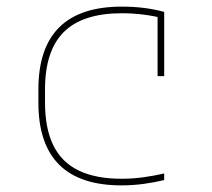

<svg xmlns="http://www.w3.org/2000/svg" viewBox="-20 -550 640 580"><path d="M347 10Q96 10 96 -240V-280Q96 -530 348 -530Q418 -530 476 -514V-320H456V-508L471 -495Q445 -502 412.5 -506Q380 -510 348 -510Q230 -510 173 -453.5Q116 -397 116 -280V-240Q116 -162 141 -111Q166 -60 217.5 -35Q269 -10 347 -10Q380 -10 413 -14.5Q446 -19 476 -26V-6Q447 1 414 5.5Q381 10 347 10Z"/></svg>

Font: M PLUS Code Latin Expanded Thin
Style: Regular
Weight: 250
Width: 7
Designer: Coji Morishita
Foundry: UNDERFOREST DESIGN
Version: Version 1.002; ttfautohint (v1.8.3)